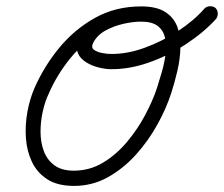

<svg xmlns="http://www.w3.org/2000/svg" viewBox="-20 -586 735 630"><path d="M468 -540Q468 -530 460.5 -522.5Q453 -515 443 -515Q371 -515 312.5 -481.5Q254 -448 210.5 -394.5Q167 -341 140 -279Q128 -254 120.5 -221Q113 -188 113 -154Q113 -120 123.5 -91Q134 -62 158 -44Q182 -26 222 -26Q274 -26 317.5 -52Q361 -78 396 -119.5Q431 -161 456 -208Q481 -255 495 -297Q502 -319 510.5 -348Q519 -377 523 -406Q527 -435 522 -460Q517 -485 498.5 -500Q480 -515 443 -515Q417 -515 385.5 -508Q354 -501 326.5 -486Q299 -471 286 -446Q278 -430 288.5 -422.5Q299 -415 315.5 -412Q332 -409 342 -409Q396 -408 454 -429Q512 -450 564 -484Q616 -518 651 -558Q658 -565 668.5 -565.5Q679 -566 687 -560Q694 -553 694.5 -542.5Q695 -532 689 -524Q648 -479 590 -441Q532 -403 467.5 -380.5Q403 -358 341 -359Q318 -360 295 -367Q272 -374 254.5 -387.5Q237 -401 232.5 -421.5Q228 -442 242 -469Q260 -503 294 -524Q328 -545 367.5 -555Q407 -565 443 -565Q494 -565 522.5 -546.5Q551 -528 562 -497.5Q573 -467 572 -429.5Q571 -392 562 -353.5Q553 -315 542 -281Q526 -231 496.5 -177.5Q467 -124 426 -78.5Q385 -33 334 -4.5Q283 24 223 24Q169 24 135.5 2.5Q102 -19 85 -54.5Q68 -90 65 -133Q62 -176 70 -219.5Q78 -263 94 -299Q126 -371 176 -431Q226 -491 293 -528Q360 -565 443 -565Q453 -565 460.5 -557.5Q468 -550 468 -540Z"/></svg>

Font: FRB American Cursive Semibold
Style: Italic
Weight: 600
Italic angle: -25°
Version: Version 2.0;Modular Font Editor K font №1